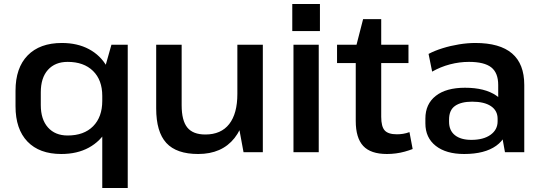

<svg xmlns="http://www.w3.org/2000/svg" viewBox="-20 -765 2723 965"><path d="M288 9Q178 9 118 -53.5Q58 -116 58 -231V-309Q58 -424 119 -486.5Q180 -549 291 -549Q369 -549 427 -518Q485 -487 517.5 -430Q550 -373 550 -295V-249Q550 -171 517.5 -113Q485 -55 426.5 -23Q368 9 288 9ZM320 -84Q402 -84 448 -130.5Q494 -177 494 -258V-283Q494 -363 447.5 -408.5Q401 -454 320 -454Q257 -454 221 -414Q185 -374 185 -301V-237Q185 -165 221 -124.5Q257 -84 320 -84ZM622 -540V180H494V-377L540 -540Z M893 -236Q893 -159 921.5 -124Q950 -89 1012 -89Q1091 -89 1132 -141.5Q1173 -194 1173 -293L1222 -369V-301Q1222 -151 1158.5 -71Q1095 9 976 9Q867 9 816 -46.5Q765 -102 765 -220V-540H893ZM1301 0H1204L1173 -168V-540H1301Z M1582 -540V0H1455V-540ZM1588 -745V-609H1449V-745Z M1925 9Q1843 9 1805.5 -31.5Q1768 -72 1768 -157V-525L1805 -669H1896V-178Q1896 -129 1913.5 -109.5Q1931 -90 1975 -90Q1990 -90 2006 -92.5Q2022 -95 2038 -101L2054 -16Q2036 -9 2014.5 -3Q1993 3 1970 6Q1947 9 1925 9ZM1674 -540H2033V-448H1674Z M2484 -188V-338Q2484 -399 2449 -426.5Q2414 -454 2337 -454Q2289 -454 2241.5 -441.5Q2194 -429 2152 -405L2134 -494Q2164 -510 2204 -522.5Q2244 -535 2287 -542Q2330 -549 2369 -549Q2492 -549 2553.5 -496.5Q2615 -444 2615 -338V0H2518ZM2313 9Q2222 9 2170 -32Q2118 -73 2118 -145V-169Q2118 -242 2170 -283Q2222 -324 2317 -324Q2417 -324 2474.5 -284.5Q2532 -245 2532 -173V-148Q2532 -74 2474 -32.5Q2416 9 2313 9ZM2349 -62Q2410 -62 2445.5 -87.5Q2481 -113 2481 -155V-168Q2481 -209 2447.5 -231.5Q2414 -254 2353 -254Q2298 -254 2267.5 -233Q2237 -212 2237 -164V-153Q2237 -109 2266.5 -85.5Q2296 -62 2349 -62Z"/></svg>

Font: Pathway Extreme 12pt SemiBold
Style: Regular
Weight: 600
Version: Version 1.001;gftools[0.9.26]